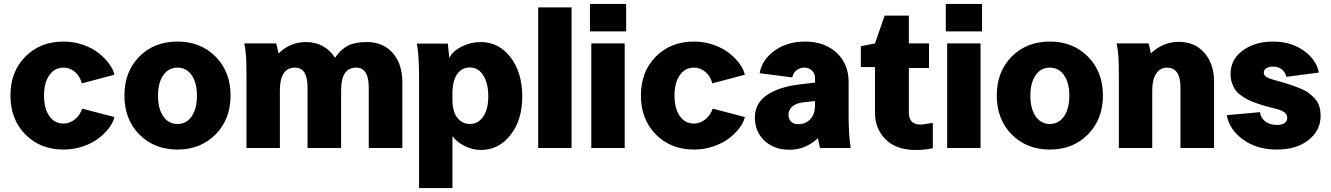

<svg xmlns="http://www.w3.org/2000/svg" viewBox="-20 -740 6655 960"><path d="M32.2 -262.2Q32.2 -381.8 106.7 -457Q181.2 -532.2 297.9 -532.2Q349.1 -532.2 395.5 -515.9Q441.9 -499.5 473.6 -474.4Q505.4 -449.2 525.9 -420.9Q546.4 -392.6 551.8 -366.2L389.2 -323.2Q379.9 -358.9 354.7 -380.4Q329.6 -401.9 297.9 -401.9Q252.9 -401.9 226.6 -364Q200.2 -326.2 200.2 -262.2Q200.2 -197.3 226.6 -159.7Q252.9 -122.1 297.9 -122.1Q327.6 -122.1 353.8 -142.8Q379.9 -163.6 391.1 -196.8L551.8 -154.8Q546.9 -129.4 526.4 -101.8Q505.9 -74.2 474.1 -49.3Q442.4 -24.4 395.5 -8.3Q348.6 7.8 297.9 7.8Q181.6 7.8 106.9 -67.6Q32.2 -143.1 32.2 -262.2Z M1132.8 -262.2Q1132.8 -143.6 1057.9 -67.9Q982.9 7.8 867.7 7.8Q751.5 7.8 676.8 -67.6Q602.1 -143.1 602.1 -262.2Q602.1 -381.8 676.5 -457Q751 -532.2 867.7 -532.2Q982.9 -532.2 1057.9 -456.8Q1132.8 -381.3 1132.8 -262.2ZM770 -262.2Q770 -196.3 796.4 -158.2Q822.8 -120.1 867.7 -120.1Q912.1 -120.1 938.5 -158.4Q964.8 -196.8 964.8 -262.2Q964.8 -325.7 938.5 -363.8Q912.1 -401.9 867.7 -401.9Q822.8 -401.9 796.4 -364Q770 -326.2 770 -262.2Z M1685.5 -288.1V0H1517.6V-303.2Q1517.6 -401.9 1455.6 -401.9Q1379.4 -401.9 1379.4 -288.1V0H1212.4V-359.9Q1212.4 -425.3 1210.2 -457.3Q1208 -489.3 1201.7 -522.9H1360.8Q1366.2 -506.8 1372.6 -473.1Q1432.6 -529.8 1507.8 -529.8Q1557.1 -529.8 1594.5 -509.3Q1631.8 -488.8 1654.8 -451.2Q1685.5 -494.6 1720.9 -512.2Q1756.3 -529.8 1813.5 -529.8Q1896 -529.8 1943.8 -474.9Q1991.7 -419.9 1991.7 -330.1V0H1823.7V-303.2Q1823.7 -401.9 1760.7 -401.9Q1685.5 -401.9 1685.5 -288.1Z M2242.2 -59.1V200.2H2075.2V-359.9Q2075.2 -462.9 2064.5 -522H2219.2Q2219.7 -515.6 2222.4 -489.5Q2225.1 -463.4 2226.6 -450.2Q2243.7 -484.9 2288.8 -507.3Q2334 -529.8 2383.3 -529.8Q2474.1 -529.8 2532.7 -453.4Q2591.3 -377 2591.3 -257.8Q2591.3 -140.1 2532.7 -65.2Q2474.1 9.8 2383.3 9.8Q2343.3 9.8 2303 -10.3Q2262.7 -30.3 2242.2 -59.1ZM2242.2 -272V-242.2Q2242.2 -183.1 2266.1 -151.6Q2290 -120.1 2329.6 -120.1Q2371.1 -120.1 2396.2 -157.2Q2421.4 -194.3 2421.4 -257.8Q2421.4 -324.2 2396.2 -363.5Q2371.1 -402.8 2329.6 -402.8Q2289.1 -402.8 2265.6 -369.1Q2242.2 -335.4 2242.2 -272Z M2670.9 0V-703.1H2837.9V0Z M2936.5 0V-522.9H3103.5V0ZM2929.7 -583V-720.2H3110.8V-583Z M3184.6 -262.2Q3184.6 -381.8 3259 -457Q3333.5 -532.2 3450.2 -532.2Q3501.5 -532.2 3547.9 -515.9Q3594.2 -499.5 3626 -474.4Q3657.7 -449.2 3678.2 -420.9Q3698.7 -392.6 3704.1 -366.2L3541.5 -323.2Q3532.2 -358.9 3507.1 -380.4Q3481.9 -401.9 3450.2 -401.9Q3405.3 -401.9 3378.9 -364Q3352.5 -326.2 3352.5 -262.2Q3352.5 -197.3 3378.9 -159.7Q3405.3 -122.1 3450.2 -122.1Q3480 -122.1 3506.1 -142.8Q3532.2 -163.6 3543.5 -196.8L3704.1 -154.8Q3699.2 -129.4 3678.7 -101.8Q3658.2 -74.2 3626.5 -49.3Q3594.7 -24.4 3547.9 -8.3Q3501 7.8 3450.2 7.8Q3334 7.8 3259.3 -67.6Q3184.6 -143.1 3184.6 -262.2Z M4233.4 0H4080.1Q4080.1 0.5 4077.4 -12Q4074.7 -24.4 4072 -36.9Q4069.3 -49.3 4069.3 -48.8Q4007.3 8.8 3928.2 8.8Q3849.6 8.8 3802 -36.9Q3754.4 -82.5 3754.4 -151.9Q3754.4 -223.6 3814.7 -264.9Q3875 -306.2 3984.4 -318.8L4055.2 -327.1V-350.1Q4055.2 -372.1 4040 -387Q4024.9 -401.9 4002.9 -401.9Q3981 -401.9 3963.6 -389.4Q3946.3 -377 3941.4 -353L3778.3 -374Q3790 -441.9 3853.5 -487.1Q3917 -532.2 4006.3 -532.2Q4102.1 -532.2 4162.6 -476.6Q4223.1 -420.9 4223.1 -330.1V-162.1Q4223.1 -65.9 4233.4 0ZM3971.2 -119.1Q4008.8 -119.1 4032 -144.5Q4055.2 -169.9 4055.2 -215.8V-234.9L3994.1 -228Q3961.4 -224.1 3941.9 -207.8Q3922.4 -191.4 3922.4 -166Q3922.4 -145 3935.1 -132.1Q3947.8 -119.1 3971.2 -119.1Z M4355 -175.8V-404.8H4284.2V-508.8L4355 -522.9L4403.3 -662.1H4524.4V-522.9H4625V-399.9H4524.4V-176.8Q4524.4 -117.2 4582 -117.2Q4598.6 -117.2 4644 -126V1Q4606.4 9.8 4557.1 9.8Q4461.4 9.8 4408.2 -43Q4355 -95.7 4355 -175.8Z M4715.8 0V-522.9H4882.8V0ZM4709 -583V-720.2H4890.1V-583Z M5494.6 -262.2Q5494.6 -143.6 5419.7 -67.9Q5344.7 7.8 5229.5 7.8Q5113.3 7.8 5038.6 -67.6Q4963.9 -143.1 4963.9 -262.2Q4963.9 -381.8 5038.3 -457Q5112.8 -532.2 5229.5 -532.2Q5344.7 -532.2 5419.7 -456.8Q5494.6 -381.3 5494.6 -262.2ZM5131.8 -262.2Q5131.8 -196.3 5158.2 -158.2Q5184.6 -120.1 5229.5 -120.1Q5273.9 -120.1 5300.3 -158.4Q5326.7 -196.8 5326.7 -262.2Q5326.7 -325.7 5300.3 -363.8Q5273.9 -401.9 5229.5 -401.9Q5184.6 -401.9 5158.2 -364Q5131.8 -326.2 5131.8 -262.2Z M5563.5 -522.9H5722.7Q5728 -506.8 5734.4 -473.1Q5795.4 -530.8 5873.5 -530.8Q5953.6 -530.8 6002 -475.8Q6050.3 -420.9 6050.3 -330.1V0H5882.3V-303.2Q5882.3 -401.9 5814.5 -401.9Q5781.2 -401.9 5761.2 -372.3Q5741.2 -342.8 5741.2 -288.1V0H5574.2V-359.9Q5574.2 -425.3 5572 -457.3Q5569.8 -489.3 5563.5 -522.9Z M6345.2 -532.2Q6434.6 -532.2 6498.5 -486.8Q6562.5 -441.4 6574.2 -377L6412.1 -356Q6406.2 -379.4 6388.7 -393.3Q6371.1 -407.2 6345.2 -407.2Q6325.7 -407.2 6312.3 -399.2Q6298.8 -391.1 6298.8 -377.9Q6298.8 -363.8 6312.7 -355Q6326.7 -346.2 6355 -338.9Q6395 -328.1 6420.9 -319.8Q6446.8 -311.5 6475.8 -300Q6504.9 -288.6 6522.2 -275.9Q6539.6 -263.2 6554.7 -246.6Q6569.8 -230 6576.4 -208.5Q6583 -187 6583 -160.2Q6583 -88.4 6523.2 -40.3Q6463.4 7.8 6363.8 7.8Q6264.2 7.8 6195.3 -42.2Q6126.5 -92.3 6113.8 -164.1L6279.8 -179.2Q6283.7 -150.4 6306.4 -132.8Q6329.1 -115.2 6363.8 -115.2Q6390.1 -115.2 6403.1 -124.8Q6416 -134.3 6416 -150.9Q6416 -166.5 6403.6 -177Q6391.1 -187.5 6364.7 -194.8Q6332 -202.6 6310.3 -208.7Q6288.6 -214.8 6262 -224.1Q6235.4 -233.4 6218.3 -242.2Q6201.2 -251 6183.3 -264.2Q6165.5 -277.3 6155.5 -292.2Q6145.5 -307.1 6139.2 -326.9Q6132.8 -346.7 6132.8 -370.1Q6132.8 -442.4 6193.6 -487.3Q6254.4 -532.2 6345.2 -532.2Z"/></svg>

Font: LT Superior Black
Style: Regular
Weight: 900
Designer: Daniel Lyons
Foundry: LyonsType
Version: Version 2.005